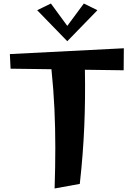

<svg xmlns="http://www.w3.org/2000/svg" viewBox="-20 -1057 759 1090"><path d="M290 13Q294 -109 294 -220Q294 -331 289 -439.5Q284 -548 272 -664L40 -667L36 -750L683 -783L682 -658L462 -661Q465 -498 458.5 -341Q452 -184 433 -13ZM269 -1037 362 -910 456 -1037 533 -999 362 -823 191 -999Z"/></svg>

Font: Marhey SemiBold
Style: Regular
Weight: 600
Designer: Nur Syamsi & Bustanul Arifin
Foundry: Namelatype
Version: Version 1.000; ttfautohint (v1.8.4.7-5d5b)